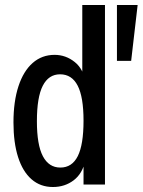

<svg xmlns="http://www.w3.org/2000/svg" viewBox="-20 -740 572 770"><path d="M315 0V-102L322 -96Q311 -44 275.5 -17Q240 10 192 10Q142 10 106.5 -21Q71 -52 52.5 -110Q34 -168 34 -249Q34 -333 54 -394Q74 -455 111 -487.5Q148 -520 199 -520Q244 -520 280 -491Q316 -462 323 -407L310 -402V-720H401V0ZM222 -68Q269 -68 292 -114Q315 -160 315 -256Q315 -351 291.5 -396.5Q268 -442 221 -442Q175 -442 151.5 -396Q128 -350 128 -254Q128 -159 152 -113.5Q176 -68 222 -68ZM506 -496H449V-720H532Z"/></svg>

Font: Instrument Sans Condensed Medium
Style: Regular
Weight: 500
Width: 3
Designer: Rodrigo Fuenzalida
Foundry: fragTYPE
Version: Version 1.000;gftools[0.9.28]